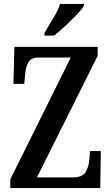

<svg xmlns="http://www.w3.org/2000/svg" viewBox="-20 -951 565 971"><path d="M32 0V-44L338 -660H174Q136 -660 123 -635Q110 -610 107 -575L103 -527H48L53 -714H474V-669L167 -54H350Q397 -54 413 -81Q429 -108 432 -144L435 -187H490L487 0ZM205 -784Q225 -820 249 -858.5Q273 -897 284 -931H404V-921Q394 -904 368 -876.5Q342 -849 311 -820.5Q280 -792 254 -771H205Z"/></svg>

Font: Noto Serif Ethiopic ExtraCondensed SemiBold
Style: Regular
Weight: 600
Width: 2
Designer: Monotype Design Team
Foundry: Monotype Imaging Inc.
Version: Version 2.102; ttfautohint (v1.8.4.7-5d5b)